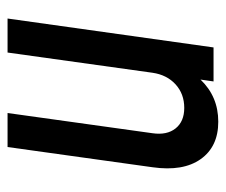

<svg xmlns="http://www.w3.org/2000/svg" viewBox="-65 -533 598 508"><g transform="rotate(90 234.0 -279.0)"><path d="M29 0H119L172.5 -383.5Q178 -421.5 203.2 -444.5Q228.5 -467.5 265.5 -467.5Q301.5 -467.5 319.8 -444.5Q338 -421.5 332.5 -383.5L279 0H369L422.5 -383.5Q434 -464.5 401 -511Q368 -557.5 302 -557.5Q235.5 -557.5 190.5 -510.5L195.5 -545H105.5Z"/></g></svg>

Font: Mohave Medium
Style: Italic
Weight: 500
Italic angle: -8°
Designer: Gumpita Rahayu
Foundry: Tokotype
Version: Version 2.002; ttfautohint (v1.8.3)